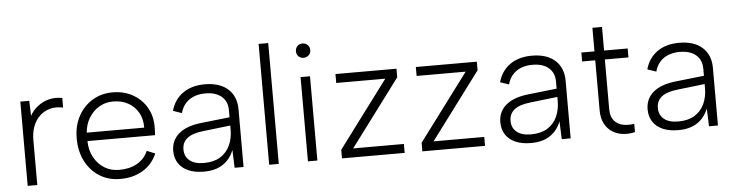

<svg xmlns="http://www.w3.org/2000/svg" viewBox="-45 -922 4338 1135"><g transform="rotate(-5 2124.0 -355.0)"><path d="M80 -500H133L136 -411Q153 -442 182 -465Q211 -488 248 -498Q285 -508 329 -500V-443Q286 -452 251 -442.5Q216 -433 190.5 -409Q165 -385 151 -349Q137 -313 137 -267V0H80Z M630 7Q560 7 506.5 -26.5Q453 -60 423 -119Q393 -178 393 -255Q393 -328 423.5 -385Q454 -442 507 -474.5Q560 -507 628 -507Q695 -507 747.5 -477.5Q800 -448 829.5 -396.5Q859 -345 858 -279Q858 -269 857.5 -257.5Q857 -246 856 -233H455Q456 -178 479 -136Q502 -94 540.5 -70.5Q579 -47 628 -47Q690 -47 734.5 -72.5Q779 -98 799 -145L848 -125Q820 -61 763 -27Q706 7 630 7ZM796 -283Q797 -333 776 -371Q755 -409 716.5 -431Q678 -453 626 -453Q580 -453 543 -431Q506 -409 482.5 -370.5Q459 -332 455 -283Z M1308 0 1304 -106Q1283 -52 1238.5 -22.5Q1194 7 1126 7Q1072 7 1034 -9.5Q996 -26 975.5 -57Q955 -88 955 -131Q955 -194 1002 -233.5Q1049 -273 1142 -282L1304 -300V-342Q1304 -394 1269.5 -423.5Q1235 -453 1174 -453Q1116 -453 1077.5 -426Q1039 -399 1026 -349L974 -367Q993 -434 1045 -470.5Q1097 -507 1175 -507Q1263 -507 1312 -463Q1361 -419 1361 -342V0ZM1304 -251 1141 -232Q1077 -225 1046.5 -200.5Q1016 -176 1016 -134Q1016 -92 1045.5 -68Q1075 -44 1130 -44Q1188 -44 1226.5 -67.5Q1265 -91 1284.5 -132.5Q1304 -174 1304 -226Z M1513 -717H1570V0H1513Z M1743 -500H1799V0H1743ZM1772 -612Q1753 -612 1741 -624Q1729 -636 1729 -654Q1729 -673 1741 -685Q1753 -697 1772 -697Q1789 -697 1801.5 -685Q1814 -673 1814 -654Q1814 -636 1801.5 -624Q1789 -612 1772 -612Z M2312 -449 2016 -53H2317V0H1945V-51L2241 -447H1950V-500H2312Z M2789 -449 2493 -53H2794V0H2422V-51L2718 -447H2427V-500H2789Z M3249 0 3245 -106Q3224 -52 3179.5 -22.5Q3135 7 3067 7Q3013 7 2975 -9.5Q2937 -26 2916.5 -57Q2896 -88 2896 -131Q2896 -194 2943 -233.5Q2990 -273 3083 -282L3245 -300V-342Q3245 -394 3210.5 -423.5Q3176 -453 3115 -453Q3057 -453 3018.5 -426Q2980 -399 2967 -349L2915 -367Q2934 -434 2986 -470.5Q3038 -507 3116 -507Q3204 -507 3253 -463Q3302 -419 3302 -342V0ZM3245 -251 3082 -232Q3018 -225 2987.5 -200.5Q2957 -176 2957 -134Q2957 -92 2986.5 -68Q3016 -44 3071 -44Q3129 -44 3167.5 -67.5Q3206 -91 3225.5 -132.5Q3245 -174 3245 -226Z M3487 -500V-640H3544V-500H3684V-447H3544V-152Q3544 -108 3564.5 -84Q3585 -60 3617 -53.5Q3649 -47 3684 -53V-4Q3648 5 3612.5 1Q3577 -3 3548.5 -21.5Q3520 -40 3503.5 -72Q3487 -104 3487 -152V-447H3409V-500Z M4123 0 4119 -106Q4098 -52 4053.5 -22.5Q4009 7 3941 7Q3887 7 3849 -9.5Q3811 -26 3790.5 -57Q3770 -88 3770 -131Q3770 -194 3817 -233.5Q3864 -273 3957 -282L4119 -300V-342Q4119 -394 4084.5 -423.5Q4050 -453 3989 -453Q3931 -453 3892.5 -426Q3854 -399 3841 -349L3789 -367Q3808 -434 3860 -470.5Q3912 -507 3990 -507Q4078 -507 4127 -463Q4176 -419 4176 -342V0ZM4119 -251 3956 -232Q3892 -225 3861.5 -200.5Q3831 -176 3831 -134Q3831 -92 3860.5 -68Q3890 -44 3945 -44Q4003 -44 4041.5 -67.5Q4080 -91 4099.5 -132.5Q4119 -174 4119 -226Z"/></g></svg>

Font: Albert Sans Light
Style: Regular
Weight: 300
Designer: Andreas Rasmussen
Foundry: a.Foundry
Version: Version 1.025